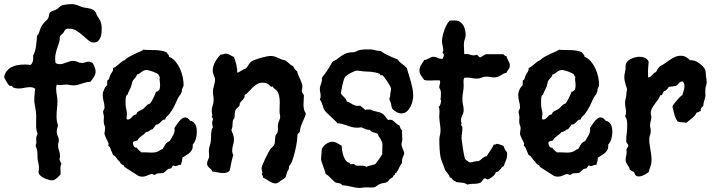

<svg xmlns="http://www.w3.org/2000/svg" viewBox="-20 -836 3489 940"><path d="M438 -627.9Q425.3 -627.9 412.8 -638.4Q400.4 -648.9 386 -661.9Q371.6 -674.8 354.7 -685.3Q337.9 -695.8 315.9 -695.8Q305.2 -695.8 301.3 -692.1Q297.4 -688.5 293 -680.2Q290 -673.3 283.2 -668.7Q276.4 -664.1 273.9 -657.2Q272.5 -651.9 272.5 -646Q272.5 -640.1 271 -633.8Q268.1 -623 264.4 -613Q260.7 -603 257.6 -592.8Q254.4 -582.5 252.2 -572Q250 -561.5 250 -549.8Q250 -543.9 250.5 -538.6Q251 -533.2 252 -527.8Q260.7 -522 272 -522Q280.8 -522 288.8 -524.4Q296.9 -526.9 304.9 -530Q313 -533.2 321.5 -535.6Q330.1 -538.1 338.9 -538.1Q349.6 -538.1 359.6 -533Q369.6 -527.8 380.9 -527.8Q390.1 -527.8 398.4 -531Q406.7 -534.2 416 -534.2Q424.3 -534.2 432.1 -527.8Q434.1 -526.9 437 -521.7Q439.9 -516.6 442.4 -510Q444.8 -503.4 446.5 -497.1Q448.2 -490.7 448.2 -487.8Q448.2 -472.7 439.9 -459.2Q431.6 -445.8 421.9 -435.1H419.9Q409.7 -435.1 399.7 -432.4Q389.6 -429.7 379.9 -426.5Q370.1 -423.3 360.4 -420.7Q350.6 -418 339.8 -418Q331.1 -418 322 -419.9Q313 -421.9 304.2 -421.9Q293 -421.9 281 -419.9Q269 -418 257.8 -421.9Q254.9 -413.1 254.9 -402.8Q254.9 -387.2 258.1 -371.3Q261.2 -355.5 261.2 -339.8Q261.2 -321.3 259 -303Q256.8 -284.7 256.8 -266.1Q256.8 -254.9 258.5 -243.7Q260.3 -232.4 264.2 -222.2Q261.7 -213.9 259.8 -206.1Q257.8 -198.2 257.8 -189Q257.8 -179.2 262.9 -169.9Q268.1 -160.6 268.1 -149.9Q268.1 -143.1 266.1 -137Q264.2 -130.9 264.2 -125Q264.2 -111.3 269 -98.4Q273.9 -85.4 273.9 -71.8Q273.9 -64.5 271 -57.1Q273.4 -51.8 275.1 -45.7Q276.9 -39.6 280.8 -35.2Q274.9 -21.5 275.9 -9Q276.9 3.4 276.9 17.1Q272.9 21 268.6 26.1Q264.2 31.2 258.8 35.9Q253.4 40.5 247.6 43.7Q241.7 46.9 235.8 46.9Q228.5 46.9 217.3 43.9Q206.1 41 195.3 35.6Q184.6 30.3 176.8 22.9Q168.9 15.6 168.9 6.8Q168.9 1.5 169.9 -4.2Q170.9 -9.8 170.9 -15.1Q170.9 -25.4 168.2 -35.9Q165.5 -46.4 164.1 -57.1Q163.1 -68.4 163.3 -79.6Q163.6 -90.8 161.1 -102.1Q160.2 -107.9 157.5 -113.8Q154.8 -119.6 154.8 -125Q154.8 -128.9 156.5 -131.6Q158.2 -134.3 158.2 -138.2Q158.2 -142.6 157.7 -147Q157.2 -151.4 157.2 -155.8Q157.2 -162.1 158.7 -168.5Q160.2 -174.8 164.1 -180.2Q156.2 -201.2 156.7 -223.1Q157.2 -245.1 157.2 -267.1Q157.2 -278.8 155.8 -289.3Q154.3 -299.8 152.6 -309.3Q150.9 -318.8 149.4 -327.9Q147.9 -336.9 147.9 -346.2Q147.9 -360.4 149.4 -374Q150.9 -387.7 151.9 -401.9Q141.1 -409.2 127 -409.2Q112.8 -409.2 98.9 -406Q85 -402.8 70.8 -402.8Q63.5 -402.8 56.2 -404.3Q48.8 -405.8 42 -409.2L39.1 -415Q36.6 -416 34.9 -415.5Q33.2 -415 30.8 -415Q26.9 -415 22.2 -420.4Q17.6 -425.8 13.4 -433.1Q9.3 -440.4 5.6 -447.3Q2 -454.1 0 -457Q2.9 -475.1 12.5 -487.3Q22 -499.5 35.4 -506.8Q48.8 -514.2 65.2 -517.1Q81.5 -520 98.1 -520Q105.5 -520 113.5 -519.8Q121.6 -519.5 128.9 -518.1Q133.8 -520.5 136.7 -526.1Q139.6 -531.7 141.1 -538.6Q142.6 -545.4 142.6 -552.2Q142.6 -559.1 142.1 -564Q153.3 -585 156.5 -610.8Q159.7 -636.7 161.1 -660.2Q168 -667 170.9 -675.5Q173.8 -684.1 176.8 -692.9Q181.6 -706.1 187.3 -713.9Q192.9 -721.7 198 -727.1Q203.1 -732.4 207.8 -736.8Q212.4 -741.2 215.8 -747.1Q217.8 -750.5 218.5 -754.6Q219.2 -758.8 220 -762.7Q220.7 -766.6 221.9 -770Q223.1 -773.4 226.1 -775.9Q231.9 -782.2 240 -783.7Q248 -785.2 254.9 -789.1Q261.2 -792.5 264.9 -795.9Q268.6 -799.3 271.7 -802.2Q274.9 -805.2 279.5 -807.6Q284.2 -810.1 293 -812Q302.7 -813.5 311.8 -814.7Q320.8 -815.9 330.1 -815.9Q338.9 -815.9 346.7 -814Q354.5 -812 362.1 -809.1Q369.6 -806.2 377.2 -803.2Q384.8 -800.3 393.1 -798.8Q400.4 -797.9 408.2 -796.6Q416 -795.4 423.3 -793.2Q430.7 -791 437 -787.1Q443.4 -783.2 448.2 -775.9Q451.2 -772.9 451.7 -768.3Q452.1 -763.7 455.1 -759.8Q466.3 -744.1 472.2 -730.5Q478 -716.8 478 -695.8Q478 -685.5 476.8 -673.6Q475.6 -661.6 471.4 -651.4Q467.3 -641.1 459.5 -634.5Q451.7 -627.9 438 -627.9Z M923.8 -128.9V-125Q924.3 -111.3 919.7 -102.5Q915 -93.8 907.7 -87.4Q900.4 -81.1 891.1 -75.7Q881.8 -70.3 872.6 -64V-60.1Q872.6 -51.8 869.9 -44.2Q867.2 -36.6 865.7 -28.8H863.8Q856.4 -29.8 850.8 -26.4Q845.2 -22.9 839.8 -22.9Q835.4 -22.9 830.6 -25.9Q825.7 -24.9 824.2 -22.5Q822.8 -20 821.3 -17.1Q819.8 -14.2 816.9 -12Q814 -9.8 806.6 -9.8Q804.2 -9.8 801 -7.1Q797.9 -4.4 794.2 -1Q790.5 2.4 787.1 5.6Q783.7 8.8 781.7 9.8Q779.3 11.2 775.4 11.5Q771.5 11.7 766.8 12Q762.2 12.2 757.8 12.5Q753.4 12.7 750 13.2Q746.1 14.2 742.9 17.1Q739.7 20 736.8 20Q732.9 20 729.7 18.1Q726.6 16.1 722.7 16.1Q719.2 16.1 714.4 18.1Q709.5 20 703.6 22.5Q697.8 24.9 690.9 26.9Q684.1 28.8 676.8 28.8Q667 28.8 659.7 25.9Q659.2 25.9 654.1 22.7Q648.9 19.5 641.4 14.6Q633.8 9.8 625 4.2Q616.2 -1.5 608.4 -6.6Q600.6 -11.7 595.2 -15.1Q589.8 -18.6 588.9 -19L585.9 -25.9Q579.1 -28.8 574 -33.2Q568.8 -37.6 565.9 -44.9Q561 -47.9 557.6 -52.5Q554.2 -57.1 550.8 -62Q547.4 -66.9 543.5 -71Q539.6 -75.2 533.7 -77.1Q529.3 -86.9 525.4 -96.7Q521.5 -106.4 517.6 -116.2L510.7 -122.1Q509.8 -125 510.7 -127.7Q511.7 -130.4 511.7 -132.8Q511.7 -134.8 508.5 -141.1Q505.4 -147.5 501.7 -155Q498 -162.6 494.9 -169.9Q491.7 -177.2 491.7 -181.2Q491.7 -188.5 493.2 -195.3Q494.6 -202.1 494.6 -209Q494.6 -214.8 492.2 -220.5Q489.7 -226.1 488.8 -231.9Q487.3 -239.7 488 -248Q488.8 -256.3 488.8 -264.2Q488.8 -270 486.8 -275.9Q484.9 -281.7 484.9 -288.1Q484.9 -293.9 488.3 -298.8Q491.7 -303.7 491.7 -309.1Q491.7 -324.7 487.3 -340.1Q482.9 -355.5 482.9 -371.1Q482.9 -383.3 489.3 -397.5Q495.6 -411.6 504.9 -418.9V-441.9Q509.3 -442.9 511.5 -446.3Q513.7 -449.7 515.1 -454.1Q516.6 -458.5 517.8 -463.1Q519 -467.8 521 -471.2Q523.4 -475.6 525.9 -478.8Q528.3 -481.9 530.3 -485.1Q532.2 -488.3 533.2 -492.4Q534.2 -496.6 533.7 -502.9Q542 -505.9 548.8 -511.2Q555.7 -516.6 562.3 -522.5Q568.8 -528.3 575.9 -533.7Q583 -539.1 591.8 -542Q598.1 -550.3 612.8 -558.3Q627.4 -566.4 642.6 -573.2Q657.7 -580.1 669.4 -585.2Q681.2 -590.3 681.6 -592.8Q695.3 -591.3 710 -591.3Q724.6 -591.3 739.3 -590.8Q753.9 -590.3 768.1 -588.1Q782.2 -585.9 794.9 -580.1Q796.4 -577.1 798.6 -574.7Q800.8 -572.3 802.7 -570.1Q804.7 -567.9 806.2 -564.9Q807.6 -562 807.6 -558.1Q825.2 -551.3 838.6 -535.4Q852.1 -519.5 861.1 -499.8Q870.1 -480 874.5 -458.7Q878.9 -437.5 878.9 -419.9Q878.9 -414.6 876.7 -411.1Q874.5 -407.7 872.6 -402.8Q870.1 -398.4 870.6 -393.1Q871.1 -387.7 868.7 -383.8Q866.2 -376.5 861.3 -370.6Q856.4 -364.7 852.5 -357.9Q843.8 -337.4 834 -317.9Q824.2 -298.3 810.5 -279.8Q805.2 -272.9 797.9 -266.6Q790.5 -260.3 788.6 -251Q779.8 -251 774.9 -246.8Q770 -242.7 766.1 -238Q762.2 -233.4 757.3 -229.5Q752.4 -225.6 743.7 -226.1Q739.7 -219.2 735.6 -214.1Q731.4 -209 726.6 -203.1Q721.7 -203.1 718.5 -200.9Q715.3 -198.7 711.9 -196Q708.5 -193.4 704.6 -191.4Q700.7 -189.5 694.8 -189.9Q690.4 -183.6 684.6 -179Q678.7 -174.3 672.6 -169.9Q666.5 -165.5 661.1 -160.4Q655.8 -155.3 652.8 -147.9Q647.5 -146.5 640.4 -145.3Q633.3 -144 630.9 -138.2Q630.9 -128.9 634.8 -120.8Q638.7 -112.8 649.9 -112.8Q653.8 -105.5 660.2 -100.3Q666.5 -95.2 672.9 -89.8Q685.1 -90.8 697.3 -89.8Q709.5 -88.9 721.7 -88.9Q736.3 -88.9 744.6 -91.3Q752.9 -93.8 758.1 -96.9Q763.2 -100.1 766.8 -102.8Q770.5 -105.5 775.9 -106Q782.7 -118.2 790 -129.4Q797.4 -140.6 810.5 -145Q814.5 -152.3 819.3 -159.9Q824.2 -167.5 828.4 -175.5Q832.5 -183.6 834.2 -191.9Q835.9 -200.2 834 -209Q838.4 -214.8 844 -223.9Q849.6 -232.9 856.4 -241.2Q863.3 -249.5 870.8 -255.4Q878.4 -261.2 886.7 -261.2Q894.5 -261.2 900.4 -256.1Q906.2 -251 910.6 -245.1Q920.4 -243.7 927 -238Q933.6 -232.4 937.3 -224.9Q940.9 -217.3 942.4 -208.3Q943.8 -199.2 943.8 -190.9Q943.8 -175.8 939.2 -157.7Q934.6 -139.6 923.8 -128.9ZM762.7 -460.9Q760.3 -460.4 759.5 -461.7Q758.8 -462.9 758.3 -464.6Q757.8 -466.3 757.3 -468Q756.8 -469.7 755.9 -471.2Q753.4 -474.1 745.8 -478Q738.3 -481.9 729.2 -485.1Q720.2 -488.3 711.2 -490.7Q702.1 -493.2 697.8 -493.2Q688 -493.2 681.9 -489.7Q675.8 -486.3 670.9 -482.4Q666 -478.5 661.4 -475.1Q656.7 -471.7 649.9 -471.2Q649.9 -466.8 647.7 -462.9Q645.5 -459 642.3 -455.6Q639.2 -452.1 636 -448.7Q632.8 -445.3 630.9 -441.9Q627 -434.6 625.5 -426Q624 -417.5 620.6 -409.2Q616.7 -399.9 612.3 -391.8Q607.9 -383.8 605 -374L597.7 -367.2Q595.2 -357.9 595 -347.9Q594.7 -337.9 594.7 -328.1Q594.7 -315.4 597.7 -304Q600.6 -292.5 601.6 -279.8Q601.6 -275.4 600.6 -270.3Q599.6 -265.1 599.6 -259.8Q599.6 -257.3 599.9 -255.4Q600.1 -253.4 601.6 -251H604Q609.4 -250.5 613.3 -252.4Q617.2 -254.4 620.6 -257.3Q624 -260.3 627 -263.9Q629.9 -267.6 633.8 -271Q636.7 -273.4 640.1 -273.9Q643.6 -274.4 647 -276.9Q649.4 -279.3 649.9 -282Q650.4 -284.7 652.8 -287.1Q657.2 -291 663.8 -293.9Q670.4 -296.9 675.8 -299.8Q681.6 -302.7 685.8 -307.1Q689.9 -311.5 694.1 -315.9Q698.2 -320.3 703.1 -324Q708 -327.6 714.8 -329.1Q717.8 -332.5 722.2 -340.1Q726.6 -347.7 731 -356.4Q735.4 -365.2 739 -373.8Q742.7 -382.3 743.7 -387.2H745.6Q750.5 -387.2 753.2 -390.4Q755.9 -393.6 759.8 -396Q762.2 -401.4 762.9 -407Q763.7 -412.6 763.7 -418Q763.7 -429.2 762 -439.5Q760.3 -449.7 762.7 -460.9Z M1477.5 -279.8Q1475.1 -269 1470.5 -258.8Q1465.8 -248.5 1461.2 -238.3Q1456.5 -228 1452.9 -217.5Q1449.2 -207 1448.7 -195.8Q1447.8 -189.5 1445.8 -187.7Q1443.8 -186 1441.4 -184.1Q1439 -182.1 1437.3 -178.2Q1435.5 -174.3 1435.5 -164.1Q1435.5 -157.7 1434.1 -146Q1432.6 -134.3 1429.7 -119.9Q1426.8 -105.5 1423.1 -90.1Q1419.4 -74.7 1415 -61.3Q1410.6 -47.9 1406 -38.1Q1401.4 -28.3 1396.5 -24.9Q1395 -21 1394.8 -16.8Q1394.5 -12.7 1393.6 -8.8Q1392.6 -4.9 1390.4 -2Q1388.2 1 1386.7 3.9Q1382.3 16.6 1381.1 22.2Q1379.9 27.8 1378.2 31Q1376.5 34.2 1371.6 37.6Q1366.7 41 1354.5 48.8Q1350.1 52.7 1342.8 57.4Q1335.4 62 1329.6 62Q1320.8 62 1313 58.8Q1305.2 55.7 1297.9 51Q1290.5 46.4 1283 41.5Q1275.4 36.6 1267.6 33.2V30.8Q1267.6 26.9 1264.6 22.5Q1261.7 18.1 1261.7 14.2L1264.6 11.2Q1263.7 4.9 1262.2 -1Q1260.7 -6.8 1260.7 -13.2Q1260.7 -17.6 1266.1 -31Q1271.5 -44.4 1278.8 -59.6Q1286.1 -74.7 1293.2 -88.1Q1300.3 -101.6 1303.7 -106Q1308.1 -111.8 1314 -116.5Q1319.8 -121.1 1322.8 -127.9Q1326.7 -137.7 1326.4 -148.9Q1326.2 -160.2 1328.6 -169.9Q1330.1 -175.3 1333.5 -179.4Q1336.9 -183.6 1338.9 -189Q1341.8 -199.7 1340.6 -210.4Q1339.4 -221.2 1341.8 -231Q1343.3 -238.8 1347.4 -247.1Q1351.6 -255.4 1351.6 -263.2Q1351.6 -270 1350.1 -276.1Q1348.6 -282.2 1348.6 -289.1Q1348.6 -301.3 1349.1 -312.5Q1349.6 -323.7 1349.6 -335Q1349.6 -356.9 1344 -375.2Q1338.4 -393.6 1319.8 -404.8L1315.4 -412.1Q1314 -413.1 1312.5 -412.1Q1311 -411.1 1308.6 -411.1Q1305.7 -411.1 1303.5 -414.3Q1301.3 -417.5 1297.1 -421.1Q1293 -424.8 1285.9 -428Q1278.8 -431.2 1266.6 -431.2Q1250.5 -431.2 1239 -424.6Q1227.5 -418 1217.8 -408.4Q1208 -398.9 1198.7 -388.4Q1189.5 -377.9 1177.7 -370.1Q1178.2 -362.8 1175.8 -357.9Q1173.3 -353 1169.7 -348.9Q1166 -344.7 1161.9 -340.6Q1157.7 -336.4 1154.8 -331.1Q1153.3 -328.1 1153.3 -324.5Q1153.3 -320.8 1151.9 -317.9Q1147.9 -312 1141.8 -307.9Q1135.7 -303.7 1132.8 -295.9Q1129.4 -288.6 1129.4 -280Q1129.4 -271.5 1128.4 -264.2Q1128.4 -260.3 1127.2 -257.8Q1126 -255.4 1124.5 -253.2Q1123 -251 1121.6 -249Q1120.1 -247.1 1119.6 -244.1Q1118.2 -232.9 1118.2 -221.7Q1118.2 -210.4 1112.8 -199.2Q1116.7 -188 1121.1 -177Q1125.5 -166 1125.5 -153.8Q1125.5 -139.6 1121.1 -126Q1116.7 -112.3 1116.7 -98.1Q1116.7 -85.9 1122.6 -77.1Q1115.7 -58.1 1112.3 -38.3Q1108.9 -18.6 1103.5 1Q1097.7 6.3 1089.8 8.8Q1082 11.2 1074.7 11.2Q1060.5 11.2 1046.9 8.1Q1033.2 4.9 1019.5 3.9Q1018.1 -2 1013.9 -6.1Q1009.8 -10.3 1005.1 -14.2Q1000.5 -18.1 997.1 -23.2Q993.7 -28.3 993.7 -36.1Q993.7 -43 997.8 -51.3Q1002 -59.6 1003.4 -66.9Q1004.4 -73.7 1003.4 -81.1Q1002.4 -88.4 1002.4 -96.2Q1002.4 -109.4 1007.1 -123Q1011.7 -136.7 1012.7 -150.9Q1013.2 -158.2 1013.2 -166.3Q1013.2 -174.3 1013.7 -182.4Q1014.2 -190.4 1015.9 -198.2Q1017.6 -206.1 1022.5 -211.9Q1021 -217.3 1019.8 -222.9Q1018.6 -228.5 1018.6 -233.9Q1018.6 -239.3 1020.5 -243.9Q1022.5 -248.5 1022.5 -252.9Q1022.5 -257.3 1019.5 -260Q1016.6 -262.7 1016.6 -267.1L1019.5 -270Q1018.6 -275.9 1017.6 -281.5Q1016.6 -287.1 1016.6 -293Q1016.6 -306.6 1021.2 -319.1Q1025.9 -331.5 1025.9 -345.2Q1025.9 -356.4 1024.2 -366.9Q1022.5 -377.4 1022.5 -388.2Q1022.5 -395.5 1024.2 -402.6Q1025.9 -409.7 1027.6 -416.5Q1029.3 -423.3 1031 -430.4Q1032.7 -437.5 1032.7 -444.8Q1032.7 -450.7 1031 -456.1Q1029.3 -461.4 1027.1 -466.8Q1024.9 -472.2 1023.2 -477.5Q1021.5 -482.9 1021.5 -488.8Q1021.5 -512.2 1033.2 -533.2Q1044.9 -554.2 1061.5 -569.8Q1062.5 -569.8 1063.5 -569.3Q1064.5 -568.8 1065.4 -568.8Q1070.8 -568.8 1075 -571Q1079.1 -573.2 1083.5 -573.2Q1096.2 -573.2 1105.7 -567.1Q1115.2 -561 1125.5 -557.1Q1132.3 -538.6 1137 -519.5Q1141.6 -500.5 1141.6 -480Q1147 -481.4 1151.6 -484.1Q1156.2 -486.8 1160.9 -489.7Q1165.5 -492.7 1170.2 -495.4Q1174.8 -498 1180.7 -499Q1185.5 -502.4 1189 -507.1Q1192.4 -511.7 1195.6 -516.6Q1198.7 -521.5 1201.9 -526.1Q1205.1 -530.8 1209.5 -534.2Q1215.3 -538.6 1228.3 -543.5Q1241.2 -548.3 1255.6 -552.5Q1270 -556.6 1283.7 -559.3Q1297.4 -562 1304.7 -562Q1313.5 -562 1320.6 -560.3Q1327.6 -558.6 1334.2 -555.9Q1340.8 -553.2 1347.4 -550Q1354 -546.9 1361.8 -543.9Q1364.7 -543 1367.7 -542.7Q1370.6 -542.5 1374.5 -541Q1380.4 -538.6 1385 -534.4Q1389.6 -530.3 1394.5 -525.9Q1399.4 -521.5 1404.5 -517.8Q1409.7 -514.2 1415.5 -512.2Q1418.5 -503.9 1423.6 -497.6Q1428.7 -491.2 1435.5 -485.8Q1437 -475.6 1441.2 -466.6Q1445.3 -457.5 1449.5 -448.5Q1453.6 -439.5 1457 -430.4Q1460.4 -421.4 1460.4 -411.1Q1460.4 -404.8 1459 -400.1Q1457.5 -395.5 1457.5 -390.1Q1457.5 -385.7 1459.2 -383.3Q1460.9 -380.9 1462.6 -378.7Q1464.4 -376.5 1466.1 -373.8Q1467.8 -371.1 1467.8 -367.2Q1467.8 -356 1466.8 -345.2Q1465.8 -334.5 1465.8 -323.2Q1465.8 -312 1468.3 -300.8Q1470.7 -289.6 1477.5 -279.8Z M2002.9 -368.2Q2002.9 -356 1999.5 -340.8Q1996.1 -325.7 1989 -312.3Q1981.9 -298.8 1971.2 -289.8Q1960.4 -280.8 1945.8 -280.8Q1933.1 -280.8 1921.4 -287.4Q1909.7 -293.9 1900.9 -303.2Q1896 -313.5 1895 -324.5Q1894 -335.4 1887.7 -345.2Q1886.7 -346.2 1886.7 -350.1Q1886.7 -355.5 1888.7 -360.4Q1890.6 -365.2 1890.6 -372.1Q1890.6 -379.4 1892.6 -386.5Q1894.5 -393.6 1894.5 -401.9Q1894.5 -405.8 1888.9 -416Q1883.3 -426.3 1876 -437.3Q1868.7 -448.2 1861.6 -457.3Q1854.5 -466.3 1851.6 -467.8Q1850.1 -468.8 1848.1 -467.8Q1846.2 -466.8 1843.8 -466.8L1842.8 -467.8L1839.8 -474.1Q1827.6 -479 1817.6 -481.2Q1807.6 -483.4 1797.9 -484.4Q1788.1 -485.4 1777.8 -485.6Q1767.6 -485.8 1755.9 -486.8Q1749 -487.8 1742.2 -489Q1735.4 -490.2 1727.5 -490.2Q1722.7 -490.2 1713.9 -486.8Q1705.1 -483.4 1696 -478.3Q1687 -473.1 1679.2 -467.8Q1671.4 -462.4 1668.9 -458Q1666 -454.6 1662.8 -443.8Q1659.7 -433.1 1656.7 -420.7Q1653.8 -408.2 1651.6 -396.5Q1649.4 -384.8 1648.9 -379.9Q1651.4 -374 1655.8 -369.4Q1660.2 -364.7 1664.8 -360.4Q1669.4 -356 1673.1 -351.1Q1676.8 -346.2 1677.7 -338.9Q1687.5 -336.4 1694.1 -332.3Q1700.7 -328.1 1707.3 -324.5Q1713.9 -320.8 1721.9 -318.6Q1730 -316.4 1742.7 -318.8Q1749 -313.5 1756.1 -308.6Q1763.2 -303.7 1768.6 -296.9Q1771 -299.3 1774.4 -299.6Q1777.8 -299.8 1781.7 -299.8H1793.9Q1800.3 -295.9 1807.9 -293.7Q1815.4 -291.5 1823 -289.8Q1830.6 -288.1 1837.9 -286.1Q1845.2 -284.2 1851.6 -279.8Q1861.3 -274.4 1867.2 -264.9Q1873 -255.4 1880.9 -248Q1883.8 -249 1886 -249.5Q1888.2 -250 1890.6 -250Q1897.9 -250 1903.3 -246.1Q1908.7 -242.2 1913.6 -237.5Q1918.5 -232.9 1923.6 -228.3Q1928.7 -223.6 1935.5 -222.2Q1937.5 -215.3 1940.4 -208.5Q1943.4 -201.7 1948.7 -196.8Q1947.8 -186.5 1948.7 -176Q1949.7 -165.5 1949.7 -155.8Q1949.7 -148.4 1947.8 -141.8Q1945.8 -135.3 1945.8 -128.9Q1945.8 -123.5 1947.8 -118.2Q1949.7 -112.8 1952.1 -106.9Q1954.6 -101.1 1956.5 -95.5Q1958.5 -89.8 1959 -84Q1957 -77.1 1954.8 -72.3Q1952.6 -67.4 1950.9 -62.5Q1949.2 -57.6 1948.5 -52.2Q1947.8 -46.9 1948.7 -39.1Q1939.5 -27.8 1934.1 -14.6Q1928.7 -1.5 1919.9 9.8L1913.6 13.2V19L1906.7 22.9Q1904.3 28.8 1903.3 30.8Q1902.3 32.7 1901.1 33.4Q1899.9 34.2 1897.5 35.2Q1895 36.1 1890.6 39.1Q1886.2 42 1883.3 46.9Q1880.4 51.8 1875 55.2Q1867.2 59.6 1857.7 60.3Q1848.1 61 1839.8 64.9Q1832 67.9 1825.2 73.7Q1818.4 79.6 1810.5 81.1Q1801.8 82.5 1791.7 81.8Q1781.7 81.1 1772.9 81.1Q1764.6 81.1 1756.8 82.5Q1749 84 1740.7 84Q1730.5 84 1719.7 82Q1709 80.1 1698.5 77.6Q1688 75.2 1677.2 73.2Q1666.5 71.3 1655.8 70.8Q1652.3 65.9 1647.9 63.7Q1643.6 61.5 1638.7 60.8Q1633.8 60.1 1628.9 59.1Q1624 58.1 1619.6 55.2Q1613.8 50.8 1608.6 45.4Q1603.5 40 1598.1 34.7Q1592.8 29.3 1587.2 24.4Q1581.5 19.5 1574.7 16.1Q1574.2 11.7 1570.6 1.2Q1566.9 -9.3 1562.7 -20.5Q1558.6 -31.7 1555.2 -42.2Q1551.8 -52.7 1551.8 -57.1Q1551.8 -67.4 1553.2 -78.1Q1554.7 -88.9 1554.7 -100.1Q1554.7 -107.4 1560.1 -115Q1565.4 -122.6 1573.2 -128.7Q1581.1 -134.8 1589.8 -138.4Q1598.6 -142.1 1605 -142.1Q1618.2 -142.1 1630.1 -135.7Q1642.1 -129.4 1652.8 -122.1Q1653.3 -113.8 1654.8 -102.1Q1656.2 -90.3 1659.7 -78.6Q1663.1 -66.9 1668.5 -56.9Q1673.8 -46.9 1681.6 -42Q1684.1 -40.5 1686.3 -40.5Q1688.5 -40.5 1690.9 -39.1L1693.8 -32.2Q1696.8 -31.2 1701.7 -32.2Q1706.5 -33.2 1709 -33.2Q1712.4 -33.2 1714.1 -32.2Q1715.8 -31.2 1717 -30Q1718.3 -28.8 1719.2 -27.6Q1720.2 -26.4 1722.7 -25.9Q1729 -24.4 1735.8 -24.7Q1742.7 -24.9 1748.5 -24.9Q1755.4 -24.9 1762 -23.9Q1768.6 -22.9 1774.9 -19Q1778.8 -22 1785.4 -23.7Q1792 -25.4 1798.8 -26.9Q1805.7 -28.3 1811.5 -30.3Q1817.4 -32.2 1819.8 -35.2Q1828.1 -45.4 1836.4 -57.6Q1844.7 -69.8 1851.6 -81.1Q1850.6 -91.8 1851.6 -102.3Q1852.5 -112.8 1852.5 -124Q1852.5 -135.3 1849.6 -142.3Q1846.7 -149.4 1843 -155.3Q1839.4 -161.1 1835.4 -167Q1831.5 -172.9 1829.6 -181.2Q1825.2 -183.1 1819.8 -184.6Q1814.5 -186 1808.8 -188Q1803.2 -189.9 1798.3 -192.6Q1793.5 -195.3 1790.5 -200.2Q1778.8 -200.2 1769 -203.9Q1759.3 -207.5 1748.5 -212.9Q1742.7 -211.4 1737.3 -211.2Q1731.9 -210.9 1725.6 -210.9Q1712.4 -210.9 1700.4 -214.6Q1688.5 -218.3 1677.2 -222.2Q1666 -226.1 1655 -229.2Q1644 -232.4 1632.8 -231.9Q1627.4 -238.8 1617.7 -248Q1607.9 -257.3 1597.9 -266.6Q1587.9 -275.9 1579.6 -283.9Q1571.3 -292 1568.8 -296.9Q1564.9 -302.7 1562.7 -309.8Q1560.5 -316.9 1558.3 -323.7Q1556.2 -330.6 1553.5 -336.9Q1550.8 -343.3 1545.9 -348.1Q1549.8 -356 1549.8 -366.2Q1549.8 -375 1547.9 -383.5Q1545.9 -392.1 1545.9 -400.9Q1545.9 -408.2 1547.9 -414.3Q1549.8 -420.4 1552 -426.8Q1554.2 -433.1 1555.7 -439.9Q1557.1 -446.8 1555.7 -455.1Q1584 -490.2 1606.9 -532.2Q1613.8 -537.6 1621.8 -541.5Q1629.9 -545.4 1635.7 -550.8Q1652.8 -564.9 1669.4 -572.5Q1686 -580.1 1709 -580.1Q1716.3 -580.1 1722.7 -583.7Q1729 -587.4 1735.8 -589.8Q1740.7 -591.3 1747.8 -592.3Q1754.9 -593.3 1762.7 -593.8Q1770.5 -594.2 1777.6 -594.2Q1784.7 -594.2 1789.6 -594.2Q1803.7 -594.2 1814.9 -590.6Q1826.2 -586.9 1838.9 -586.9Q1844.7 -586.9 1850.6 -582Q1856.4 -577.1 1861.8 -574.2Q1877.4 -565.9 1893.8 -558.6Q1910.2 -551.3 1926.8 -544.9Q1931.2 -538.1 1936.8 -533Q1942.4 -527.8 1948.5 -523.2Q1954.6 -518.6 1960.4 -513.7Q1966.3 -508.8 1971.7 -502.9Q1976.1 -486.8 1981.4 -470Q1986.8 -453.1 1991.5 -436.3Q1996.1 -419.4 1999.5 -402.1Q2002.9 -384.8 2002.9 -368.2Z M2476.1 -516.1Q2476.1 -505.4 2470 -497.3Q2463.9 -489.3 2460 -480Q2451.2 -478.5 2444.6 -474.9Q2438 -471.2 2431.4 -467Q2424.8 -462.9 2417 -460Q2409.2 -457 2398.9 -457Q2389.2 -457 2380.1 -459Q2371.1 -460.9 2361.8 -460.9Q2349.6 -460.9 2338.6 -456.1Q2327.6 -451.2 2314.9 -451.2Q2302.7 -451.2 2290.3 -453.6Q2277.8 -456.1 2266.1 -456.1Q2262.2 -456.1 2259 -455.6Q2255.9 -455.1 2252.9 -455.1Q2248.5 -445.8 2249.3 -436Q2250 -426.3 2250 -417Q2250 -400.4 2246.8 -383.8Q2243.7 -367.2 2243.7 -350.1Q2243.7 -336.4 2246.8 -323.5Q2250 -310.5 2250 -296.9Q2250 -289.6 2248 -283.4Q2246.1 -277.3 2243.4 -271.5Q2240.7 -265.6 2238.8 -259.8Q2236.8 -253.9 2236.8 -247.1Q2236.8 -242.7 2238.3 -238Q2239.7 -233.4 2239.7 -229L2236.8 -226.1Q2236.8 -224.1 2237.8 -222.9Q2238.8 -221.7 2240.2 -220Q2241.7 -218.3 2242.7 -215.8Q2243.7 -213.4 2243.7 -209Q2243.7 -196.3 2241.7 -183.6Q2239.7 -170.9 2239.7 -158.2Q2239.7 -155.8 2240.7 -147.7Q2241.7 -139.6 2243.4 -128.9Q2245.1 -118.2 2246.8 -106.4Q2248.5 -94.7 2250.5 -84.5Q2252.4 -74.2 2254.2 -66.9Q2255.9 -59.6 2256.8 -58.1Q2260.7 -52.7 2266.1 -49.6Q2271.5 -46.4 2275.9 -42Q2277.8 -41 2281.7 -41Q2287.1 -41 2291.7 -42.5Q2296.4 -43.9 2301.8 -44.9Q2307.1 -46.4 2312.7 -46.4Q2318.4 -46.4 2323.7 -47.9Q2329.6 -50.3 2334 -54.2Q2338.4 -58.1 2342.5 -61.8Q2346.7 -65.4 2351.6 -68.1Q2356.4 -70.8 2362.8 -70.8Q2371.1 -85.9 2381.1 -99.6Q2391.1 -113.3 2397.9 -128.9Q2399.9 -127.9 2401.9 -127.9Q2405.8 -127.9 2408.4 -129.9Q2411.1 -131.8 2415 -131.8Q2415.5 -131.8 2419.9 -130.6Q2424.3 -129.4 2429.2 -127.7Q2434.1 -126 2438.5 -124.3Q2442.9 -122.6 2443.8 -122.1Q2446.8 -119.6 2448.5 -113.3Q2450.2 -106.9 2452.6 -103Q2455.1 -99.1 2457 -97.2Q2459 -95.2 2460.2 -93Q2461.4 -90.8 2462.2 -87.9Q2462.9 -85 2462.9 -79.1Q2462.9 -64 2456.8 -50.5Q2450.7 -37.1 2446.8 -22.9Q2440.4 -20.5 2436.5 -15.9Q2432.6 -11.2 2429 -6.3Q2425.3 -1.5 2420.7 2.4Q2416 6.3 2407.7 6.8Q2403.8 18.1 2395 25.9Q2386.2 33.7 2376 39.1Q2373 42 2367.7 42Q2364.7 42 2361.1 40.5Q2357.4 39.1 2356 36.1Q2349.6 38.6 2346.9 41.3Q2344.2 43.9 2342.3 47.1Q2340.3 50.3 2338.1 53.2Q2335.9 56.2 2331.3 58.6Q2326.7 61 2318.1 62.5Q2309.6 64 2294.9 64Q2288.1 64 2281.5 64.7Q2274.9 65.4 2269 67.9Q2257.8 60.1 2241.2 58.3Q2224.6 56.6 2210.9 55.2Q2211.9 50.3 2208 50.3Q2204.1 50.3 2201.7 47.9Q2196.3 44.9 2192.9 39.3Q2189.5 33.7 2181.6 32.2Q2181.2 26.4 2177.7 21.2Q2174.3 16.1 2170.2 11.2Q2166 6.3 2162.1 1.2Q2158.2 -3.9 2156.7 -9.8Q2152.3 -23.9 2146.2 -38.3Q2140.1 -52.7 2136.7 -67.9Q2135.3 -74.7 2134 -85.7Q2132.8 -96.7 2132.1 -108.9Q2131.3 -121.1 2131.1 -132.3Q2130.9 -143.6 2130.9 -150.9Q2130.9 -163.1 2133.8 -174.1Q2136.7 -185.1 2136.7 -196.8Q2136.7 -212.4 2134.3 -227.5Q2131.8 -242.7 2130.9 -257.8Q2129.9 -266.1 2130.9 -274.4Q2131.8 -282.7 2131.8 -291Q2131.8 -303.7 2127.9 -313Q2130.9 -314.9 2133.1 -318.8Q2135.3 -322.8 2136.7 -327.4Q2138.2 -332 2138.9 -336.9Q2139.6 -341.8 2139.6 -345.2L2136.7 -348.1Q2137.7 -355.5 2138.2 -363Q2138.7 -370.6 2138.7 -377.9Q2138.7 -385.7 2137 -392.8Q2135.3 -399.9 2130.9 -405.8Q2129.9 -413.6 2132.3 -420.4Q2134.8 -427.2 2134.8 -434.1L2133.8 -441.9Q2122.6 -443.4 2110.4 -442.6Q2098.1 -441.9 2086.9 -441.9Q2079.1 -441.9 2071.3 -442.1Q2063.5 -442.4 2056.6 -444.8Q2049.3 -455.6 2041.5 -466.1Q2033.7 -476.6 2033.7 -490.2Q2033.7 -505.9 2041.5 -517.6Q2049.3 -529.3 2056.6 -542Q2062.5 -542.5 2068.4 -544.9Q2074.2 -547.4 2079.8 -550.3Q2085.4 -553.2 2090.8 -555.7Q2096.2 -558.1 2102.1 -558.1Q2112.3 -558.1 2121.6 -553Q2130.9 -547.9 2142.1 -547.9H2147Q2149.4 -553.2 2151.6 -559.1Q2153.8 -564.9 2152.8 -570.8Q2150.4 -572.8 2148.7 -575Q2147 -577.1 2147 -580.1Q2147 -582.5 2148.4 -584.2Q2149.9 -585.9 2149.9 -589.8Q2149.9 -601.1 2147 -612.5Q2144 -624 2144 -636.2Q2144 -646 2147.2 -660.2Q2150.4 -674.3 2155.5 -688.7Q2160.6 -703.1 2167.5 -715.8Q2174.3 -728.5 2181.6 -734.9Q2188 -735.8 2193.8 -735.8Q2199.7 -735.8 2206.1 -735.8Q2220.7 -735.8 2231 -729.5Q2241.2 -723.1 2247.6 -712.9Q2253.9 -702.6 2256.8 -689.7Q2259.8 -676.8 2259.8 -664.1Q2259.8 -655.8 2255.4 -643.6Q2251 -631.3 2251 -617.2Q2251 -606 2252 -594Q2252.9 -582 2252.9 -570.8Q2255.4 -570.8 2257.8 -571.3Q2260.3 -571.8 2262.7 -571.8Q2272.5 -571.8 2281.2 -568.4Q2290 -564.9 2299.8 -564.9Q2306.6 -564.9 2311 -567.9Q2314.9 -567.9 2317.4 -566.2Q2319.8 -564.5 2321.5 -562.3Q2323.2 -560.1 2325.4 -557.9Q2327.6 -555.7 2331.1 -555.2Q2338.4 -558.1 2345 -563Q2351.6 -567.9 2359.9 -570.8H2443.8Q2447.8 -567.9 2450.7 -564.5Q2453.6 -561 2460 -561Q2460.4 -555.2 2463.1 -549.8Q2465.8 -544.4 2468.8 -539.1Q2471.7 -533.7 2473.9 -528.1Q2476.1 -522.5 2476.1 -516.1Z M2958 -128.9V-125Q2958.5 -111.3 2953.9 -102.5Q2949.2 -93.8 2941.9 -87.4Q2934.6 -81.1 2925.3 -75.7Q2916 -70.3 2906.7 -64V-60.1Q2906.7 -51.8 2904.1 -44.2Q2901.4 -36.6 2899.9 -28.8H2897.9Q2890.6 -29.8 2885 -26.4Q2879.4 -22.9 2874 -22.9Q2869.6 -22.9 2864.7 -25.9Q2859.9 -24.9 2858.4 -22.5Q2856.9 -20 2855.5 -17.1Q2854 -14.2 2851.1 -12Q2848.1 -9.8 2840.8 -9.8Q2838.4 -9.8 2835.2 -7.1Q2832 -4.4 2828.4 -1Q2824.7 2.4 2821.3 5.6Q2817.9 8.8 2815.9 9.8Q2813.5 11.2 2809.6 11.5Q2805.7 11.7 2801 12Q2796.4 12.2 2792 12.5Q2787.6 12.7 2784.2 13.2Q2780.3 14.2 2777.1 17.1Q2773.9 20 2771 20Q2767.1 20 2763.9 18.1Q2760.7 16.1 2756.8 16.1Q2753.4 16.1 2748.5 18.1Q2743.7 20 2737.8 22.5Q2731.9 24.9 2725.1 26.9Q2718.3 28.8 2710.9 28.8Q2701.2 28.8 2693.8 25.9Q2693.4 25.9 2688.2 22.7Q2683.1 19.5 2675.5 14.6Q2668 9.8 2659.2 4.2Q2650.4 -1.5 2642.6 -6.6Q2634.8 -11.7 2629.4 -15.1Q2624 -18.6 2623 -19L2620.1 -25.9Q2613.3 -28.8 2608.2 -33.2Q2603 -37.6 2600.1 -44.9Q2595.2 -47.9 2591.8 -52.5Q2588.4 -57.1 2585 -62Q2581.5 -66.9 2577.6 -71Q2573.7 -75.2 2567.9 -77.1Q2563.5 -86.9 2559.6 -96.7Q2555.7 -106.4 2551.8 -116.2L2544.9 -122.1Q2543.9 -125 2544.9 -127.7Q2545.9 -130.4 2545.9 -132.8Q2545.9 -134.8 2542.7 -141.1Q2539.6 -147.5 2535.9 -155Q2532.2 -162.6 2529.1 -169.9Q2525.9 -177.2 2525.9 -181.2Q2525.9 -188.5 2527.3 -195.3Q2528.8 -202.1 2528.8 -209Q2528.8 -214.8 2526.4 -220.5Q2523.9 -226.1 2522.9 -231.9Q2521.5 -239.7 2522.2 -248Q2522.9 -256.3 2522.9 -264.2Q2522.9 -270 2521 -275.9Q2519 -281.7 2519 -288.1Q2519 -293.9 2522.5 -298.8Q2525.9 -303.7 2525.9 -309.1Q2525.9 -324.7 2521.5 -340.1Q2517.1 -355.5 2517.1 -371.1Q2517.1 -383.3 2523.4 -397.5Q2529.8 -411.6 2539.1 -418.9V-441.9Q2543.5 -442.9 2545.7 -446.3Q2547.9 -449.7 2549.3 -454.1Q2550.8 -458.5 2552 -463.1Q2553.2 -467.8 2555.2 -471.2Q2557.6 -475.6 2560.1 -478.8Q2562.5 -481.9 2564.5 -485.1Q2566.4 -488.3 2567.4 -492.4Q2568.4 -496.6 2567.9 -502.9Q2576.2 -505.9 2583 -511.2Q2589.8 -516.6 2596.4 -522.5Q2603 -528.3 2610.1 -533.7Q2617.2 -539.1 2626 -542Q2632.3 -550.3 2647 -558.3Q2661.6 -566.4 2676.8 -573.2Q2691.9 -580.1 2703.6 -585.2Q2715.3 -590.3 2715.8 -592.8Q2729.5 -591.3 2744.1 -591.3Q2758.8 -591.3 2773.4 -590.8Q2788.1 -590.3 2802.2 -588.1Q2816.4 -585.9 2829.1 -580.1Q2830.6 -577.1 2832.8 -574.7Q2835 -572.3 2836.9 -570.1Q2838.9 -567.9 2840.3 -564.9Q2841.8 -562 2841.8 -558.1Q2859.4 -551.3 2872.8 -535.4Q2886.2 -519.5 2895.3 -499.8Q2904.3 -480 2908.7 -458.7Q2913.1 -437.5 2913.1 -419.9Q2913.1 -414.6 2910.9 -411.1Q2908.7 -407.7 2906.7 -402.8Q2904.3 -398.4 2904.8 -393.1Q2905.3 -387.7 2902.8 -383.8Q2900.4 -376.5 2895.5 -370.6Q2890.6 -364.7 2886.7 -357.9Q2877.9 -337.4 2868.2 -317.9Q2858.4 -298.3 2844.7 -279.8Q2839.4 -272.9 2832 -266.6Q2824.7 -260.3 2822.8 -251Q2814 -251 2809.1 -246.8Q2804.2 -242.7 2800.3 -238Q2796.4 -233.4 2791.5 -229.5Q2786.6 -225.6 2777.8 -226.1Q2773.9 -219.2 2769.8 -214.1Q2765.6 -209 2760.7 -203.1Q2755.9 -203.1 2752.7 -200.9Q2749.5 -198.7 2746.1 -196Q2742.7 -193.4 2738.8 -191.4Q2734.9 -189.5 2729 -189.9Q2724.6 -183.6 2718.8 -179Q2712.9 -174.3 2706.8 -169.9Q2700.7 -165.5 2695.3 -160.4Q2689.9 -155.3 2687 -147.9Q2681.6 -146.5 2674.6 -145.3Q2667.5 -144 2665 -138.2Q2665 -128.9 2668.9 -120.8Q2672.9 -112.8 2684.1 -112.8Q2688 -105.5 2694.3 -100.3Q2700.7 -95.2 2707 -89.8Q2719.2 -90.8 2731.4 -89.8Q2743.7 -88.9 2755.9 -88.9Q2770.5 -88.9 2778.8 -91.3Q2787.1 -93.8 2792.2 -96.9Q2797.4 -100.1 2801 -102.8Q2804.7 -105.5 2810.1 -106Q2816.9 -118.2 2824.2 -129.4Q2831.5 -140.6 2844.7 -145Q2848.6 -152.3 2853.5 -159.9Q2858.4 -167.5 2862.5 -175.5Q2866.7 -183.6 2868.4 -191.9Q2870.1 -200.2 2868.2 -209Q2872.6 -214.8 2878.2 -223.9Q2883.8 -232.9 2890.6 -241.2Q2897.5 -249.5 2905 -255.4Q2912.6 -261.2 2920.9 -261.2Q2928.7 -261.2 2934.6 -256.1Q2940.4 -251 2944.8 -245.1Q2954.6 -243.7 2961.2 -238Q2967.8 -232.4 2971.4 -224.9Q2975.1 -217.3 2976.6 -208.3Q2978 -199.2 2978 -190.9Q2978 -175.8 2973.4 -157.7Q2968.8 -139.6 2958 -128.9ZM2796.9 -460.9Q2794.4 -460.4 2793.7 -461.7Q2793 -462.9 2792.5 -464.6Q2792 -466.3 2791.5 -468Q2791 -469.7 2790 -471.2Q2787.6 -474.1 2780 -478Q2772.5 -481.9 2763.4 -485.1Q2754.4 -488.3 2745.4 -490.7Q2736.3 -493.2 2731.9 -493.2Q2722.2 -493.2 2716.1 -489.7Q2710 -486.3 2705.1 -482.4Q2700.2 -478.5 2695.6 -475.1Q2690.9 -471.7 2684.1 -471.2Q2684.1 -466.8 2681.9 -462.9Q2679.7 -459 2676.5 -455.6Q2673.3 -452.1 2670.2 -448.7Q2667 -445.3 2665 -441.9Q2661.1 -434.6 2659.7 -426Q2658.2 -417.5 2654.8 -409.2Q2650.9 -399.9 2646.5 -391.8Q2642.1 -383.8 2639.2 -374L2631.8 -367.2Q2629.4 -357.9 2629.2 -347.9Q2628.9 -337.9 2628.9 -328.1Q2628.9 -315.4 2631.8 -304Q2634.8 -292.5 2635.7 -279.8Q2635.7 -275.4 2634.8 -270.3Q2633.8 -265.1 2633.8 -259.8Q2633.8 -257.3 2634 -255.4Q2634.3 -253.4 2635.7 -251H2638.2Q2643.6 -250.5 2647.5 -252.4Q2651.4 -254.4 2654.8 -257.3Q2658.2 -260.3 2661.1 -263.9Q2664.1 -267.6 2668 -271Q2670.9 -273.4 2674.3 -273.9Q2677.7 -274.4 2681.2 -276.9Q2683.6 -279.3 2684.1 -282Q2684.6 -284.7 2687 -287.1Q2691.4 -291 2698 -293.9Q2704.6 -296.9 2710 -299.8Q2715.8 -302.7 2720 -307.1Q2724.1 -311.5 2728.3 -315.9Q2732.4 -320.3 2737.3 -324Q2742.2 -327.6 2749 -329.1Q2752 -332.5 2756.3 -340.1Q2760.7 -347.7 2765.1 -356.4Q2769.5 -365.2 2773.2 -373.8Q2776.9 -382.3 2777.8 -387.2H2779.8Q2784.7 -387.2 2787.4 -390.4Q2790 -393.6 2793.9 -396Q2796.4 -401.4 2797.1 -407Q2797.9 -412.6 2797.9 -418Q2797.9 -429.2 2796.1 -439.5Q2794.4 -449.7 2796.9 -460.9Z M3439.9 -435.1Q3439.9 -425.8 3436.8 -417Q3433.6 -408.2 3433.6 -398.9Q3432.6 -391.6 3433.1 -384Q3433.6 -376.5 3433.6 -369.1Q3433.6 -363.3 3431.6 -356Q3429.7 -348.6 3427.5 -341.6Q3425.3 -334.5 3424.1 -328.4Q3422.9 -322.3 3423.8 -317.9Q3417 -312.5 3413.3 -307.4Q3409.7 -302.2 3410.6 -293Q3404.8 -290.5 3401.6 -287.8Q3398.4 -285.2 3391.6 -286.1Q3387.7 -277.3 3381.8 -270.5Q3376 -263.7 3368.9 -257.8Q3361.8 -252 3354.2 -246.3Q3346.7 -240.7 3339.8 -234.9Q3329.1 -237.3 3318.8 -237.3Q3308.6 -237.3 3297.9 -241.2Q3286.6 -256.3 3281.5 -276.6Q3276.4 -296.9 3272 -314.9Q3273.4 -318.8 3279.8 -327.4Q3286.1 -335.9 3294.2 -345.2Q3302.2 -354.5 3309.6 -361.8Q3316.9 -369.1 3320.8 -370.1Q3323.2 -381.3 3327.1 -392.1Q3331.1 -402.8 3331.1 -415Q3331.1 -429.2 3320.8 -438Q3309.6 -435.5 3303.2 -428Q3296.9 -420.4 3288.6 -415Q3280.3 -415 3273.9 -413.1Q3267.6 -411.1 3259.8 -412.1Q3254.9 -411.1 3252.4 -408Q3250 -404.8 3247.6 -401.4Q3245.1 -397.9 3241.2 -394.5Q3237.3 -391.1 3230 -389.2Q3229.5 -388.2 3228.3 -385.7Q3227.1 -383.3 3225.3 -380.4Q3223.6 -377.4 3222.4 -374.5Q3221.2 -371.6 3220.7 -370.1H3213.9Q3210 -364.7 3207.8 -358.9Q3205.6 -353 3200.7 -347.2Q3196.3 -340.8 3190.4 -333.3Q3184.6 -325.7 3179 -317.4Q3173.3 -309.1 3169.7 -300.5Q3166 -292 3166 -283.2Q3166 -277.8 3167.5 -273.2Q3168.9 -268.6 3168.9 -264.2Q3168.9 -253.4 3165.8 -242.9Q3162.6 -232.4 3162.6 -222.2Q3162.6 -215.3 3164.3 -208.5Q3166 -201.7 3166 -194.8Q3166 -184.6 3162.4 -174.8Q3158.7 -165 3158.7 -153.8Q3158.7 -141.1 3160.4 -128.7Q3162.1 -116.2 3164.3 -103.5Q3166.5 -90.8 3168.2 -77.9Q3169.9 -64.9 3169.9 -51.8Q3169.9 -35.2 3164.8 -22Q3159.7 -8.8 3155.8 6.8Q3146 13.7 3132.6 20.8Q3119.1 27.8 3106.9 27.8Q3097.2 27.8 3091.8 22Q3086.4 16.1 3085 6.8Q3072.8 2.4 3063 -5.9Q3062.5 -12.2 3059.3 -17.6Q3056.2 -22.9 3052.5 -28.3Q3048.8 -33.7 3045.9 -39.8Q3043 -45.9 3043 -54.2Q3043 -63 3045.4 -72Q3047.9 -81.1 3047.9 -90.8Q3047.9 -94.2 3047.4 -96.9Q3046.9 -99.6 3046.9 -102.1Q3046.9 -105.5 3048.3 -107.9Q3049.8 -110.4 3051.3 -112.5Q3052.7 -114.7 3054.2 -117.2Q3055.7 -119.6 3055.7 -124Q3055.7 -127 3054.2 -129.2Q3052.7 -131.3 3050.8 -133.5Q3048.8 -135.7 3047.4 -138.4Q3045.9 -141.1 3045.9 -145Q3045.9 -164.6 3048.3 -183.3Q3050.8 -202.1 3050.8 -222.2Q3050.8 -233.9 3049.1 -245.6Q3047.4 -257.3 3040 -267.1Q3043 -271 3043.9 -275.6Q3044.9 -280.3 3044.9 -285.2Q3044.9 -296.9 3042.5 -308.8Q3040 -320.8 3040 -333Q3040 -344.2 3043.5 -354Q3046.9 -363.8 3046.9 -380.9Q3046.9 -385.7 3048.3 -390.1Q3049.8 -394.5 3049.8 -398.9Q3049.8 -400.9 3047.9 -406.7Q3045.9 -412.6 3043.2 -420.9Q3040.5 -429.2 3038.6 -439.2Q3036.6 -449.2 3036.6 -460Q3036.6 -470.7 3039.8 -482.7Q3043 -494.6 3043 -512.2Q3043 -524.4 3050 -533.2Q3057.1 -542 3067.9 -547.4Q3078.6 -552.7 3090.6 -555.4Q3102.5 -558.1 3112.8 -558.1Q3126.5 -558.1 3138.2 -552.5Q3149.9 -546.9 3155.8 -534.2Q3154.8 -519 3153.3 -503.7Q3151.9 -488.3 3152.8 -473.1V-457Q3160.2 -457 3164.8 -460.7Q3169.4 -464.4 3173.1 -469Q3176.8 -473.6 3180.9 -477.8Q3185.1 -481.9 3191.9 -482.9Q3194.8 -491.2 3200.2 -498.3Q3205.6 -505.4 3210.9 -512.2Q3224.6 -518.1 3236.3 -526.6Q3248 -535.2 3259.8 -543.2Q3271.5 -551.3 3284.4 -557.1Q3297.4 -563 3314 -563Q3327.6 -563 3338.6 -556.6Q3349.6 -550.3 3358.9 -541H3363.8Q3377.9 -541 3390.6 -534.4Q3403.3 -527.8 3413.6 -518.1Q3422.9 -509.8 3427.2 -503.7Q3431.6 -497.6 3433.3 -491.2Q3435.1 -484.9 3435.3 -476.8Q3435.5 -468.8 3437 -457Q3438 -451.2 3439 -445.8Q3439.9 -440.4 3439.9 -435.1Z"/></svg>

Font: Margarine
Style: Regular
Weight: 400
Designer: Astigmatic (AOETI)
Foundry: Astigmatic (AOETI)
Version: Version 1.000